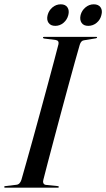

<svg xmlns="http://www.w3.org/2000/svg" viewBox="-28 -871 493 891"><path d="M173 -36Q170.5 -27.5 173.5 -20.8Q176.5 -14 185 -13L239 -7.5Q245 -7 245 -3.5Q245 0 240 0H-3Q-8.5 0 -8.5 -3Q-8.5 -7.5 -2 -7.5L48 -13.5Q64.5 -15 71.5 -37Q80 -66.5 94 -116.2Q108 -166 125 -227Q142 -288 159.5 -352.8Q177 -417.5 193.5 -478.2Q210 -539 223 -588.2Q236 -637.5 243.5 -666.5Q246.5 -683 230 -685.5L178 -692Q171.5 -693 171.5 -696.5Q171.5 -700 176.5 -700H418.5Q422.5 -700 422.5 -697.5Q422.5 -694 416 -693L361.5 -684Q348 -682.5 342 -663Q333.5 -634 319.8 -584.8Q306 -535.5 289.5 -474.5Q273 -413.5 255.5 -348.8Q238 -284 222 -223.2Q206 -162.5 193 -113.5Q180 -64.5 173 -36ZM228.5 -751Q207 -751 197.2 -765.2Q187.5 -779.5 193 -801Q198.5 -822.5 215.5 -836.8Q232.5 -851 254 -851Q275.5 -851 285 -836.8Q294.5 -822.5 289 -801Q283.5 -779.5 266.8 -765.2Q250 -751 228.5 -751ZM381.5 -751Q360 -751 350.5 -765.2Q341 -779.5 346 -801Q351.5 -822.5 368.8 -836.8Q386 -851 407 -851Q429 -851 438.8 -836.8Q448.5 -822.5 442.5 -801Q437.5 -779.5 420.5 -765.2Q403.5 -751 381.5 -751Z"/></svg>

Font: Fraunces 144pt
Style: Italic
Weight: 400
Italic angle: -16°
Version: Version 1.000;[b76b70a41]